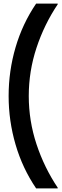

<svg xmlns="http://www.w3.org/2000/svg" viewBox="-20 -888 345 1068"><path d="M181 160Q105 48 66.5 -84Q28 -216 28 -354Q28 -493 66.5 -624.5Q105 -756 181 -868H301V-864Q226 -752 183 -622Q140 -492 140 -354Q140 -216 183 -86Q226 44 301 156V160H181Z"/></svg>

Font: Encode Sans Compressed
Style: Bold
Weight: 700
Designer: Pablo Impallari, Andres Torresi
Foundry: Pablo Impallari, Andres Torresi
Version: Version 1.000; ttfautohint (v1.00) -l 8 -r 50 -G 200 -x 14 -